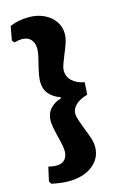

<svg xmlns="http://www.w3.org/2000/svg" viewBox="-120 -709 567 889"><g transform="rotate(-15 163.5 -265.0)"><path d="M14 116 6 103 21 36Q25 37 37.5 39Q50 41 60 41Q86 41 99.5 26Q113 11 113 -14Q113 -36 100 -86Q86 -142 86 -165Q86 -199 106 -222Q126 -245 159 -254V-260Q124 -272 105 -295.5Q86 -319 86 -354Q86 -377 100 -435Q113 -483 113 -505Q113 -533 98 -549.5Q83 -566 56 -566Q45 -566 33.5 -563.5Q22 -561 19 -560L9 -571L21 -638Q24 -639 35 -643.5Q46 -648 66.5 -652Q87 -656 113 -656Q153 -656 185.5 -640.5Q218 -625 236 -598.5Q254 -572 254 -540Q254 -520 247 -498Q240 -476 226 -443Q218 -424 211.5 -405.5Q205 -387 205 -376Q205 -345 226.5 -325Q248 -305 285 -298L281 -239Q247 -230 226 -211.5Q205 -193 205 -168Q205 -155 212 -134.5Q219 -114 227 -93Q241 -58 247.5 -37Q254 -16 254 3Q254 57 210.5 91.5Q167 126 94 126Q72 126 46.5 122Q21 118 14 116Z"/></g></svg>

Font: Alegreya ExtraBold
Style: Regular
Weight: 800
Designer: Juan Pablo del Peral
Foundry: Huerta Tipografica
Version: Version 2.007; ttfautohint (v1.6)